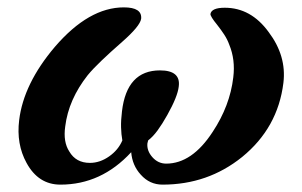

<svg xmlns="http://www.w3.org/2000/svg" viewBox="-20 -485 819 521"><path d="M749 -260Q734 -138 637 -59Q544 16 421 16Q386 16 362 -11Q339 -36 336 -72Q255 16 144 16Q84 16 52 -43Q24 -94 32 -159Q44 -258 129 -358Q221 -465 316 -465Q366 -465 363 -434Q360 -414 311 -371Q279 -343 255.5 -320.5Q232 -298 218 -281Q166 -215 157 -142Q151 -100 168 -74Q186 -43 224 -43Q251 -43 276 -60.5Q301 -78 312 -104Q309 -120 308.5 -139.5Q308 -159 311 -183Q324 -294 414 -294Q471 -294 465 -250Q462 -223 434 -173Q420 -148 407.5 -131Q395 -114 382 -104L380 -96Q378 -76 393.5 -58.5Q409 -41 431 -41Q501 -41 557 -127Q604 -198 613 -275Q619 -323 602 -364Q597 -378 588.5 -391Q580 -404 569 -418Q551 -440 551 -447Q554 -464 590 -464Q661 -464 709 -398Q758 -333 749 -260Z"/></svg>

Font: DG Didot
Style: Bold Italic
Weight: 700
Designer: David Gatwood, Takis Katsoulidis, and George D. Matthiopoulos
Foundry: David Gatwood
Version: Version 1.0